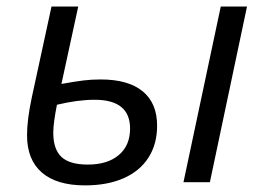

<svg xmlns="http://www.w3.org/2000/svg" viewBox="-20 -556 803 586"><path d="M62.5 -143.1Q62.5 -190.9 77.1 -258.8L137.2 -536.1H218.8L167.5 -299.8Q210.4 -307.6 235.1 -310.5Q259.8 -313.5 287.1 -313.5Q371.6 -313.5 415.5 -277.3Q459.5 -241.2 459.5 -172.4Q459.5 -116.2 433.3 -75.2Q407.2 -34.2 357.7 -12.2Q308.1 9.8 239.3 9.8Q153.3 9.8 107.9 -29.3Q62.5 -68.4 62.5 -143.1ZM377 -163.6Q377 -251.5 269 -251.5Q217.3 -251.5 153.8 -236.3Q142.6 -180.2 142.6 -150.9Q142.6 -100.6 167.5 -77.1Q192.4 -53.7 248 -53.7Q308.1 -53.7 342.5 -82.8Q377 -111.8 377 -163.6ZM653.8 -536.1H733.9L620.6 0H540Z"/></svg>

Font: Viking Open Sans
Style: Italic
Weight: 400
Italic angle: -12°
Foundry: Ascender Corporation
Version: Version 2.000